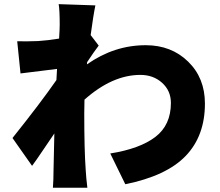

<svg xmlns="http://www.w3.org/2000/svg" viewBox="-20 -837 1040 909"><path d="M392.6 -543 391.6 -532.2Q520.5 -623 669.9 -623Q791 -623 870.6 -545.4Q950.2 -467.8 950.2 -346.7Q950.2 -193.4 858.9 -98.6Q767.6 -3.9 573.2 35.2L502 -110.4Q642.6 -132.8 715.8 -189Q789.1 -245.1 789.1 -349.6Q789.1 -407.2 747.6 -444.8Q706.1 -482.4 644.5 -482.4Q511.7 -482.4 379.9 -365.2Q378.9 -341.8 378.9 -299.8Q378.9 -127.9 385.7 -33.2Q387.7 3.9 393.6 51.8H230.5Q233.4 13.7 233.4 -30.3Q235.4 -132.8 237.3 -205.1Q223.6 -185.5 185.5 -128.9Q147.5 -72.3 131.8 -51.8L39.1 -183.6Q171.9 -349.6 247.1 -458L250 -510.7Q185.5 -502.9 77.1 -489.3L61.5 -641.6Q109.4 -640.6 160.2 -642.6Q206.1 -645.5 259.8 -654.3Q262.7 -701.2 262.7 -719.7Q262.7 -789.1 257.8 -817.4L431.6 -811.5Q421.9 -765.6 409.2 -670.9L447.3 -621.1Q426.8 -594.7 392.6 -543Z"/></svg>

Font: Gen Shin Gothic Heavy
Style: Bold
Weight: 900
Designer: [Source Han Sans]
Ryoko NISHIZUKA  (kana & ideographs); Paul D. Hunt (Latin, Greek & Cyrillic); Wenlong ZHANG  (bopomofo
Version: Version 1.002.20150607